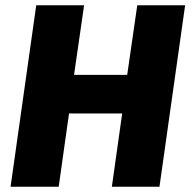

<svg xmlns="http://www.w3.org/2000/svg" viewBox="-20 -706 734 726"><path d="M260 -423H461L499 -686H680L583 0H403L442 -277H241L202 0H20L117 -686H298Z"/></svg>

Font: Chivo ExtraBold Italic
Style: Regular
Weight: 800
Italic angle: -8.05°
Designer: Hector Gatti
Foundry: Omnibus-Type
Version: Version 1.007